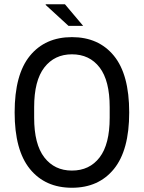

<svg xmlns="http://www.w3.org/2000/svg" viewBox="-20 -873 678 905"><path d="M319 12Q193 12 121 -76.5Q49 -165 49 -343Q49 -522 121 -610Q193 -698 319 -698Q445 -698 517 -610Q589 -522 589 -343Q589 -165 517 -76.5Q445 12 319 12ZM319 -69Q402 -69 449.5 -131Q497 -193 497 -318V-368Q497 -493 449.5 -555Q402 -617 319 -617Q237 -617 189 -555Q141 -493 141 -368V-318Q141 -193 189 -131Q237 -69 319 -69ZM303 -751 195 -850 196 -853H286L372 -751Z"/></svg>

Font: Archivo Narrow
Style: Regular
Weight: 400
Designer: Hector Gatti
Foundry: Omnibus-Type
Version: Version 3.002